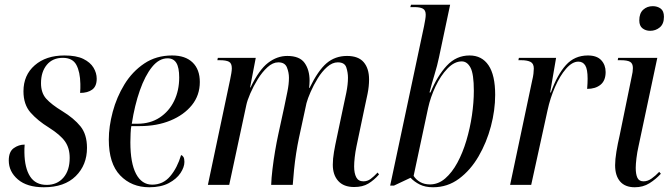

<svg xmlns="http://www.w3.org/2000/svg" viewBox="-20 -780 2828 810"><path d="M165 10Q94 10 55.5 -23Q17 -56 17 -103Q17 -140 38 -155Q59 -170 84 -170Q83 -161 83 -152.5Q83 -144 83 -136Q84 -71 107 -35.5Q130 0 177 0Q221 0 247.5 -30.5Q274 -61 274 -114Q274 -155 254.5 -183Q235 -211 186 -242Q139 -271 109 -305Q79 -339 79 -395Q79 -463 126.5 -504.5Q174 -546 252 -546Q302 -546 331.5 -531.5Q361 -517 374.5 -494.5Q388 -472 388 -448Q388 -416 369 -402Q350 -388 318 -388Q319 -398 319 -407.5Q319 -417 319 -426Q318 -477 302 -506.5Q286 -536 245 -536Q202 -536 177.5 -506.5Q153 -477 153 -429Q153 -388 175 -363.5Q197 -339 243 -311Q292 -281 319.5 -247Q347 -213 347 -156Q347 -84 299.5 -37Q252 10 165 10Z M610 10Q535 10 487 -40Q439 -90 439 -191Q439 -246 455.5 -308Q472 -370 505 -424Q538 -478 588.5 -512Q639 -546 706 -546Q762 -546 792.5 -516.5Q823 -487 823 -434Q823 -378 789.5 -336.5Q756 -295 699 -271.5Q642 -248 570 -248H534Q532 -239 531 -217.5Q530 -196 530 -180Q530 -92 554 -46.5Q578 -1 622 -1Q668 -1 698 -36.5Q728 -72 744 -126Q750 -124 754 -117.5Q758 -111 758 -97Q758 -75 741.5 -50Q725 -25 692 -7.5Q659 10 610 10ZM560 -258Q614 -258 653.5 -284Q693 -310 714.5 -354Q736 -398 736 -453Q736 -495 724 -514.5Q712 -534 687 -534Q651 -534 621.5 -497.5Q592 -461 570 -398.5Q548 -336 536 -258Z M1474 9Q1430 9 1407 -16.5Q1384 -42 1384 -85Q1384 -110 1389 -139Q1394 -168 1401 -200L1428 -328Q1434 -354 1441 -389Q1448 -424 1448 -452Q1448 -474 1441 -495.5Q1434 -517 1405 -517Q1382 -517 1360 -497.5Q1338 -478 1320.5 -449.5Q1303 -421 1290.5 -392.5Q1278 -364 1273 -345L1241 -197Q1235 -169 1229.5 -134Q1224 -99 1220.5 -63.5Q1217 -28 1215 0H1124Q1125 -29 1129.5 -66.5Q1134 -104 1140.5 -142.5Q1147 -181 1154 -213L1179 -328Q1186 -362 1192.5 -393.5Q1199 -425 1199 -452Q1199 -474 1190.5 -495.5Q1182 -517 1154 -517Q1131 -517 1108.5 -496.5Q1086 -476 1067.5 -446Q1049 -416 1036 -386Q1023 -356 1019 -336L947 0H857L951 -445Q954 -459 956 -471.5Q958 -484 958 -492Q958 -513 946 -519.5Q934 -526 907 -526H897L899 -536H1059L1035 -411H1037Q1073 -486 1111 -515Q1149 -544 1192 -544Q1244 -544 1265 -514.5Q1286 -485 1286 -440Q1286 -433 1285.5 -425Q1285 -417 1284 -409H1286Q1322 -483 1358 -513.5Q1394 -544 1444 -544Q1492 -544 1514.5 -517.5Q1537 -491 1537 -445Q1537 -415 1530.5 -383.5Q1524 -352 1518 -325L1484 -163Q1479 -139 1476.5 -116.5Q1474 -94 1474 -78Q1474 -49 1483 -32Q1492 -15 1513 -15Q1530 -15 1543.5 -25Q1557 -35 1573 -52L1579 -44Q1558 -20 1534 -5.5Q1510 9 1474 9Z M1807 10Q1774 10 1751 -1.5Q1728 -13 1712 -30L1642 3H1626L1769 -670Q1772 -686 1774 -697.5Q1776 -709 1776 -718Q1776 -737 1764 -743.5Q1752 -750 1729 -750H1711L1714 -760H1879L1832 -538Q1825 -504 1813 -465Q1801 -426 1792 -390H1796Q1825 -460 1865 -503Q1905 -546 1961 -546Q2013 -546 2041 -504.5Q2069 -463 2069 -380Q2069 -315 2051 -247Q2033 -179 1999 -120.5Q1965 -62 1916.5 -26Q1868 10 1807 10ZM1794 -2Q1829 -2 1858 -27Q1887 -52 1909.5 -93.5Q1932 -135 1947.5 -187Q1963 -239 1971 -293.5Q1979 -348 1979 -397Q1979 -468 1965 -494.5Q1951 -521 1928 -521Q1897 -521 1868 -491Q1839 -461 1817.5 -415.5Q1796 -370 1786 -324L1725 -38Q1735 -22 1752.5 -12Q1770 -2 1794 -2Z M2225 -440Q2229 -456 2230.5 -469Q2232 -482 2232 -491Q2232 -512 2218 -519Q2204 -526 2179 -526H2167L2169 -536H2326L2301 -390H2304Q2331 -465 2367.5 -505.5Q2404 -546 2460 -546Q2498 -546 2516.5 -526Q2535 -506 2535 -476Q2535 -440 2513.5 -422.5Q2492 -405 2457 -405Q2458 -418 2458.5 -428.5Q2459 -439 2459 -448Q2459 -488 2449 -504Q2439 -520 2420 -520Q2394 -520 2368 -490Q2342 -460 2321.5 -413Q2301 -366 2290 -315L2221 0H2132Z M2723 -650Q2704 -650 2690.5 -660.5Q2677 -671 2677 -694Q2677 -724 2693.5 -739Q2710 -754 2734 -754Q2753 -754 2767 -744Q2781 -734 2781 -709Q2781 -679 2763.5 -664.5Q2746 -650 2723 -650ZM2658 10Q2617 10 2596 -14.5Q2575 -39 2575 -83Q2575 -107 2580.5 -140.5Q2586 -174 2594 -208L2645 -457Q2650 -477 2650 -493Q2650 -512 2638.5 -519Q2627 -526 2598 -526H2586L2588 -536H2753L2674 -164Q2668 -138 2665 -112.5Q2662 -87 2662 -72Q2662 -45 2669 -30Q2676 -15 2695 -15Q2712 -15 2728.5 -26.5Q2745 -38 2761 -55L2768 -47Q2747 -24 2720 -7Q2693 10 2658 10Z"/></svg>

Font: Noto Serif Display Condensed
Style: Italic
Weight: 400
Width: 3
Italic angle: -12°
Designer: Monotype Design Team
Foundry: Monotype Imaging Inc.
Version: Version 2.009